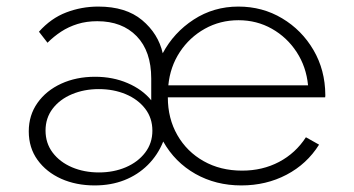

<svg xmlns="http://www.w3.org/2000/svg" viewBox="-20 -548 1077 584"><path d="M268 16Q211.5 16 166.2 -4.2Q121 -24.5 94.2 -61.5Q67.5 -98.5 67.5 -148.5Q67.5 -197.5 94 -235Q120.5 -272.5 166.2 -293.5Q212 -314.5 269 -314.5Q323.5 -314.5 368.2 -295.2Q413 -276 440 -243V-309Q440 -392 395.8 -437.8Q351.5 -483.5 276 -483.5Q243 -483.5 215.8 -475Q188.5 -466.5 166 -451.8Q143.5 -437 124.5 -418L98.5 -451.5Q135 -492.5 181.5 -510.2Q228 -528 279 -528Q363 -528 412.2 -486.8Q461.5 -445.5 475 -386Q508.5 -449 569.2 -488.5Q630 -528 705 -528Q778.5 -528 838.2 -492.2Q898 -456.5 933.5 -395.8Q969 -335 969.5 -259.5Q969.5 -258 969.5 -256.5Q969.5 -255 969 -252H490.5Q490.5 -187.5 519.5 -137Q548.5 -86.5 599.5 -57.8Q650.5 -29 716.5 -29Q778.5 -29 828.8 -55.5Q879 -82 910.5 -130.5L950.5 -108Q913.5 -49 851.5 -16.5Q789.5 16 714 16Q636.5 16 574.2 -19.2Q512 -54.5 476.5 -117.5Q460 -76.5 429.5 -46.2Q399 -16 358.2 0Q317.5 16 268 16ZM281 -23.5Q325.5 -23.5 362.5 -39.2Q399.5 -55 421.5 -83.8Q443.5 -112.5 443.5 -150.5Q443.5 -189 421.5 -217.5Q399.5 -246 362.5 -261.5Q325.5 -277 280.5 -277Q236 -277 199 -261.5Q162 -246 140.2 -217.5Q118.5 -189 118.5 -151Q118.5 -112.5 140.2 -83.8Q162 -55 199 -39.2Q236 -23.5 281 -23.5ZM492 -288.5H917Q911.5 -345 882.2 -389.8Q853 -434.5 807 -460.5Q761 -486.5 705.5 -486.5Q649.5 -486.5 603 -460.5Q556.5 -434.5 527 -389.8Q497.5 -345 492 -288.5Z"/></svg>

Font: Spartan Thin Light
Style: Regular
Weight: 300
Version: Version 1.004